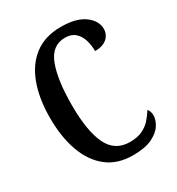

<svg xmlns="http://www.w3.org/2000/svg" viewBox="-175 -835 882 956"><g transform="rotate(-30 265.5 -357.0)"><path d="M311 10Q223 10 164 -36Q105 -82 75 -164.5Q45 -247 45 -358Q45 -468 75.5 -550.5Q106 -633 166.5 -678.5Q227 -724 317 -724Q406 -724 452.5 -689.5Q499 -655 499 -609Q499 -576 474.5 -555Q450 -534 406 -534Q406 -567 397 -597.5Q388 -628 366.5 -647.5Q345 -667 309 -667Q233 -667 202 -585Q171 -503 171 -358Q171 -210 208 -132.5Q245 -55 331 -55Q373 -55 402 -68.5Q431 -82 450.5 -104Q470 -126 485 -150Q491 -144 494.5 -133.5Q498 -123 498 -112Q498 -87 480.5 -58.5Q463 -30 422 -10Q381 10 311 10Z"/></g></svg>

Font: Noto Serif Tamil ExtraCondensed SemiBold
Style: Italic
Weight: 600
Width: 2
Italic angle: -12°
Designer: Indian Type Foundry, Tom Grace, and the Monotype Design Team
Foundry: Monotype Imaging Inc.
Version: Version 2.003; ttfautohint (v1.8.4.7-5d5b)